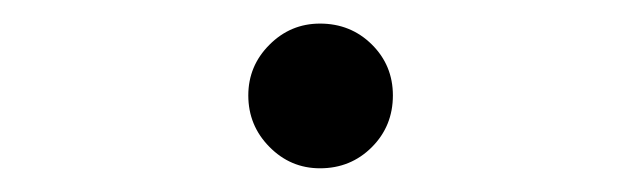

<svg xmlns="http://www.w3.org/2000/svg" viewBox="-20 -142 540 162"><path d="M189.5 -61.5Q189.5 -86.4 207.3 -104.2Q225.1 -122.1 250 -122.1Q275.9 -122.1 293.7 -104.5Q311.5 -86.9 311.5 -61.5Q311.5 -35.6 293.7 -17.8Q275.9 0 250 0Q225.1 0 207.3 -18.1Q189.5 -36.1 189.5 -61.5Z"/></svg>

Font: BabelStone Irk Bitig
Style: Regular
Weight: 400
Designer: Andrew West
Foundry: BabelStone
Version: Version 1.03 June 7, 2023